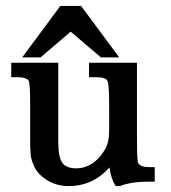

<svg xmlns="http://www.w3.org/2000/svg" viewBox="-20 -625 577 649"><path d="M117 -431H55L184 -605H254L383 -431H321L219 -518ZM443 -158Q443 -79 447 -74Q455 -60 485 -60H503V-11H480Q424 -11 385 4H371Q355 -21 350 -59Q294 4 212 4Q169 4 134.5 -19Q100 -42 90 -77V-76Q85 -88 83.5 -106Q82 -124 82 -147V-268Q82 -342 77 -352Q69 -364 38 -364H18V-413H177V-144Q177 -95 190 -75.5Q203 -56 238 -56Q285 -56 322 -100H321Q341 -125 344 -142Q349 -157 349 -191V-268Q349 -343 343 -352Q337 -364 305 -364H281V-413H443Z"/></svg>

Font: New Athena Unicode
Style: Bold
Weight: 700
Designer: J. Rusten 1997; rev. by R. Hancock 2001, 2002, rev. by D. Mastronarde 2002-2021
Foundry: Society for Classical Studies (formerly American Philological Association)
Version: Version 5.008